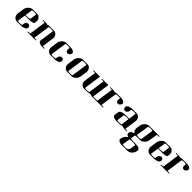

<svg xmlns="http://www.w3.org/2000/svg" viewBox="502 -2314 4475 4475"><g transform="rotate(45 2739.5 -76.5)"><path d="M89.8 -127.9Q89.8 -136.2 91.8 -153.8L113.8 -308.1Q122.1 -369.6 169.9 -416Q216.3 -460.9 274.9 -460.9H413.1Q470.7 -460.9 503.9 -416Q530.8 -380.4 530.8 -334Q530.8 -325.7 528.8 -308.1L523.9 -269Q521 -252.4 479 -242.2Q433.1 -231 379.9 -231H242.2L213.9 -38.1Q210.9 -19 280.8 -19Q350.1 -19 353 -38.1L357.9 -77.1Q361.8 -106.4 386.2 -130.9Q409.2 -152.3 438 -153.8Q465.3 -153.8 483.9 -130.9Q497.1 -112.8 497.1 -89.8Q497.1 -80.1 496.1 -76.2Q491.7 -44.9 448.2 -22Q406.2 0 347.2 0H209Q151.9 0 117.2 -44.9Q89.8 -81.1 89.8 -127.9ZM245.1 -250H314Q383.3 -250 386.2 -269L408.2 -422.9Q411.1 -441.9 340.8 -441.9Q272 -441.9 269 -422.9Z M553.7 0 556.6 -19H625.5L685.5 -441.9H616.7L619.6 -460.9H688.5Q734.9 -460.9 766.6 -448.2Q793.9 -460.9 827.6 -460.9H965.8Q1023.4 -460.9 1056.6 -416Q1083.5 -380.4 1083.5 -334Q1083.5 -325.7 1081.5 -308.1L1040.5 -19H1109.9L1107.9 0H1037.6Q980 0 943.8 -22Q910.6 -42 910.6 -69.8V-77.1L960.9 -422.9Q963.9 -441.9 893.6 -441.9Q824.7 -441.9 821.8 -422.9L764.6 -19H833.5L830.6 0Z M1196.3 -127.9Q1196.3 -136.2 1198.2 -153.8L1220.2 -308.1Q1228.5 -369.6 1276.4 -416Q1322.8 -460.9 1380.4 -460.9H1518.6Q1576.2 -460.9 1612.3 -438Q1645.5 -418 1645.5 -391.1Q1645.5 -390.1 1645 -387.5Q1644.5 -384.8 1644.5 -383.8Q1640.1 -352.5 1617.7 -330.1Q1595.7 -308.1 1565.4 -308.1Q1536.6 -308.1 1520.5 -330.1Q1507.3 -346.7 1507.3 -371.1Q1507.3 -379.9 1508.3 -384.8L1514.6 -422.9Q1517.6 -441.9 1447.3 -441.9Q1378.4 -441.9 1375.5 -422.9L1320.3 -38.1Q1317.4 -19 1387.2 -19Q1455.6 -19 1458.5 -38.1L1464.4 -77.1Q1468.8 -108.4 1491.2 -130.9Q1514.2 -152.3 1543.5 -153.8Q1570.8 -153.8 1589.4 -130.9Q1602.5 -112.8 1602.5 -89.8Q1602.5 -80.1 1601.6 -76.2Q1597.2 -44.9 1553.2 -22Q1511.2 0 1453.6 0H1315.4Q1258.3 0 1223.6 -44.9Q1196.3 -81.1 1196.3 -127.9Z M1749 -127.9Q1749 -136.2 1751 -153.8L1772.9 -308.1Q1781.2 -369.6 1829.1 -416Q1875.5 -460.9 1934.1 -460.9H2072.3Q2129.9 -460.9 2163.1 -416Q2189.9 -380.4 2189.9 -334Q2189.9 -325.7 2188 -308.1L2166 -153.8Q2157.2 -90.3 2110.4 -44.9Q2064 0 2006.3 0H1868.2Q1811 0 1776.4 -44.9Q1749 -81.1 1749 -127.9ZM1873 -38.1Q1870.1 -19 1939.9 -19Q2009.3 -19 2012.2 -38.1L2067.4 -422.9Q2070.3 -441.9 2000 -441.9Q1931.2 -441.9 1928.2 -422.9Z M2276.9 -441.9 2278.8 -460.9H2486.8L2426.8 -38.1Q2423.8 -19 2493.7 -19Q2563 -19 2565.9 -38.1L2623 -441.9H2553.7L2557.1 -460.9H2763.7L2700.7 -19H2770L2767.1 0H2697.8Q2645 0 2610.8 -18.1Q2568.4 0 2490.7 0H2421.9Q2364.7 0 2330.1 -44.9Q2302.7 -81.1 2302.7 -127.9Q2302.7 -136.2 2304.7 -153.8L2345.7 -441.9Z M2766.6 0 2769.5 -19H2838.4L2898.4 -441.9H2829.6L2832.5 -460.9H2901.4Q2947.8 -460.9 2979.5 -448.2Q3006.8 -460.9 3039.6 -460.9H3177.7Q3235.4 -460.9 3271.5 -438Q3304.7 -418 3304.7 -391.1Q3304.7 -390.1 3304.2 -387.5Q3303.7 -384.8 3303.7 -383.8Q3299.3 -353 3276.4 -330.1Q3254.4 -308.1 3224.6 -308.1Q3195.8 -308.1 3179.7 -330.1Q3166.5 -346.7 3166.5 -371.1Q3166.5 -379.9 3167.5 -384.8L3173.8 -422.9Q3176.8 -441.9 3106.4 -441.9Q3037.6 -441.9 3034.7 -422.9L2977.5 -19H3046.4L3043.5 0Z M3358.4 -69.8V-77.1L3372.6 -172.9Q3377 -205.1 3420.4 -228Q3462.4 -250 3521.5 -250H3660.2L3685.5 -422.9Q3688.5 -441.9 3618.2 -441.9Q3549.3 -441.9 3546.4 -422.9L3541.5 -384.8Q3537.1 -352.5 3513.2 -330.1Q3489.7 -308.1 3460.4 -308.1Q3432.1 -308.1 3414.6 -330.1Q3401.4 -346.7 3401.4 -371.1Q3401.4 -379.9 3402.3 -384.8Q3406.7 -416 3450.2 -439Q3492.2 -460.9 3552.2 -460.9H3690.4Q3748 -460.9 3781.2 -416Q3808.1 -380.4 3808.1 -334Q3808.1 -325.7 3806.2 -308.1L3765.1 -19H3834.5L3831.5 0H3762.2Q3710.4 0 3676.3 -18.1Q3633.8 0 3555.2 0H3486.3Q3427.2 0 3391.1 -22Q3358.4 -41.5 3358.4 -69.8ZM3491.2 -38.1Q3488.3 -19 3558.1 -19Q3627.4 -19 3630.4 -38.1L3657.2 -231H3588.4Q3519 -231 3516.1 -210.9Z M3845.7 237.8Q3845.7 233.4 3846.2 231L3849.1 212.9Q3859.4 147.9 3906.2 104Q3930.2 81.5 3952.1 71.8Q3929.2 65.4 3914.1 56.2Q3882.3 35.2 3882.3 7.3Q3882.3 2.4 3882.8 0L3886.2 -20Q3890.6 -50.8 3935.1 -74.2Q3965.3 -87.9 3992.2 -91.8Q3974.1 -102.5 3960 -122.1Q3934.6 -157.2 3934.6 -201.2Q3934.6 -213.9 3937 -230L3949.2 -307.1Q3959.5 -371.6 4006.8 -416Q4053.2 -460.9 4110.8 -460.9H4454.1L4451.2 -441.9H4382.8L4349.1 -231Q4338.9 -167.5 4292 -122.1Q4245.6 -77.1 4189 -77.1H4101.1Q4032.2 -77.1 4029.3 -58.1L4014.2 39.1Q4011.2 58.1 4080.1 58.1H4201.2Q4256.8 58.1 4293.9 80.1Q4326.7 101.6 4326.7 128.4Q4326.7 132.3 4326.2 134.8L4323.2 153.8Q4313 219.2 4265.1 263.2Q4216.3 308.1 4162.1 308.1H3971.2Q3915 308.1 3877.9 286.1Q3845.7 264.6 3845.7 237.8ZM3977.1 269Q3974.1 288.1 4043 288.1H4095.2Q4123.5 288.1 4147 266.1Q4172.9 241.7 4177.2 210.9L4194.8 96.2Q4197.8 77.1 4128.9 77.1H4077.1Q4007.8 77.1 4004.9 97.2ZM4056.2 -115.2Q4053.2 -96.2 4122.1 -96.2Q4191.9 -96.2 4194.8 -115.2L4243.2 -422.9Q4246.1 -441.9 4177.2 -441.9Q4107.9 -441.9 4105 -422.9Z M4476.6 -127.9Q4476.6 -136.2 4478.5 -153.8L4500.5 -308.1Q4508.8 -369.6 4556.6 -416Q4603 -460.9 4661.6 -460.9H4799.8Q4857.4 -460.9 4890.6 -416Q4917.5 -380.4 4917.5 -334Q4917.5 -325.7 4915.5 -308.1L4910.6 -269Q4907.7 -252.4 4865.7 -242.2Q4819.8 -231 4766.6 -231H4628.9L4600.6 -38.1Q4597.7 -19 4667.5 -19Q4736.8 -19 4739.7 -38.1L4744.6 -77.1Q4748.5 -106.4 4772.9 -130.9Q4795.9 -152.3 4824.7 -153.8Q4852.1 -153.8 4870.6 -130.9Q4883.8 -112.8 4883.8 -89.8Q4883.8 -80.1 4882.8 -76.2Q4878.4 -44.9 4835 -22Q4793 0 4733.9 0H4595.7Q4538.6 0 4503.9 -44.9Q4476.6 -81.1 4476.6 -127.9ZM4631.8 -250H4700.7Q4770 -250 4772.9 -269L4794.9 -422.9Q4797.9 -441.9 4727.5 -441.9Q4658.7 -441.9 4655.8 -422.9Z M4940.4 0 4943.4 -19H5012.2L5072.3 -441.9H5003.4L5006.3 -460.9H5075.2Q5121.6 -460.9 5153.3 -448.2Q5180.7 -460.9 5213.4 -460.9H5351.6Q5409.2 -460.9 5445.3 -438Q5478.5 -418 5478.5 -391.1Q5478.5 -390.1 5478 -387.5Q5477.5 -384.8 5477.5 -383.8Q5473.1 -353 5450.2 -330.1Q5428.2 -308.1 5398.4 -308.1Q5369.6 -308.1 5353.5 -330.1Q5340.3 -346.7 5340.3 -371.1Q5340.3 -379.9 5341.3 -384.8L5347.7 -422.9Q5350.6 -441.9 5280.3 -441.9Q5211.4 -441.9 5208.5 -422.9L5151.4 -19H5220.2L5217.3 0Z"/></g></svg>

Font: Hjet
Style: Italic
Weight: 400
Designer: T. Christopher White
Version: Version 1.2